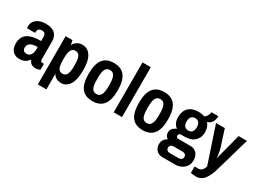

<svg xmlns="http://www.w3.org/2000/svg" viewBox="-43 -1465 3204 2392"><g transform="rotate(30 1559.0 -268.5)"><path d="M393.1 -381V-123.8Q393.1 -106.4 401.6 -97.7Q410.1 -89.1 421.8 -89.1H444.8V-4.3Q417.5 12.6 378.8 12.6Q340.1 12.6 316 -6.1Q291.9 -24.8 281.9 -56Q257.2 -22.2 225.7 -4.8Q194.2 12.6 145.1 12.6Q129 12.6 112.7 9.1Q96.4 5.6 78 -4.6Q59.5 -14.8 45.6 -30.6Q31.7 -46.5 22.6 -73.4Q13.5 -100.3 13.5 -138.6Q13.5 -176.8 26.1 -208.5Q38.7 -240.2 60.8 -260.6Q83 -281.1 116.2 -294.1Q149.4 -307.1 187.7 -312.3Q225.9 -317.5 273.2 -317.5V-371.9Q273.2 -402.7 261.5 -419.9Q249.8 -437 217.4 -437Q185.1 -437 170.7 -420.5Q156.4 -404 156.4 -381.8V-367.5H39.1Q31.3 -444.4 79.5 -488.7Q127.7 -533 216.1 -533.9Q304.5 -534.8 348.8 -495Q393.1 -455.3 393.1 -381ZM273.2 -231.1Q136 -231.1 136 -146Q136 -88.2 193.7 -88.2Q234.1 -88.2 253.7 -120.1Q273.2 -152 273.2 -201.1Z M741.1 -534.8Q821 -534.8 865.1 -466.6Q909.2 -398.3 909.2 -261.3Q909.2 -124.2 864.7 -55.8Q820.2 12.6 747.2 12.6Q707.6 12.6 676.2 -5.2Q644.7 -23 630.8 -54.3V171.6H507V-522.2H605.6L618.2 -458.3Q636.8 -495.2 669.6 -515Q702.4 -534.8 741.1 -534.8ZM626 -279.3V-243.7Q626 -170.7 644.4 -133.8Q662.9 -96.9 705 -96.9Q747.2 -96.9 765.9 -133.1Q784.5 -169.4 784.5 -242.8V-279.3Q784.5 -352.7 765.9 -389.4Q747.2 -426.2 705 -426.2Q662.9 -426.2 644.4 -389.2Q626 -352.3 626 -279.3Z M1040.4 -467.9Q1092.1 -534.8 1197.7 -534.8Q1303.2 -534.8 1355.1 -467.9Q1407 -401 1407 -260.9Q1407 -120.8 1355.1 -54.1Q1303.2 12.6 1197.7 12.6Q1092.1 12.6 1040.4 -54.1Q988.7 -120.8 988.7 -260.9Q988.7 -401 1040.4 -467.9ZM1114.2 -279.3V-242.8Q1114.2 -164.6 1133.6 -126.8Q1152.9 -89.1 1197.7 -89.1Q1242.4 -89.1 1262.4 -127.1Q1282.4 -165.1 1282.4 -242.8V-279.3Q1282.4 -357.5 1262.4 -395.7Q1242.4 -434 1197.7 -434Q1152.9 -434 1133.6 -395.7Q1114.2 -357.5 1114.2 -279.3Z M1500 -718.1H1619V0H1500Z M1764.1 -467.9Q1815.8 -534.8 1921.4 -534.8Q2026.9 -534.8 2078.8 -467.9Q2130.8 -401 2130.8 -260.9Q2130.8 -120.8 2078.8 -54.1Q2026.9 12.6 1921.4 12.6Q1815.8 12.6 1764.1 -54.1Q1712.4 -120.8 1712.4 -260.9Q1712.4 -401 1764.1 -467.9ZM1838 -279.3V-242.8Q1838 -164.6 1857.3 -126.8Q1876.6 -89.1 1921.4 -89.1Q1966.1 -89.1 1986.1 -127.1Q2006.1 -165.1 2006.1 -242.8V-279.3Q2006.1 -357.5 1986.1 -395.7Q1966.1 -434 1921.4 -434Q1876.6 -434 1857.3 -395.7Q1838 -357.5 1838 -279.3Z M2652.5 -610.3Q2652.5 -503 2566.9 -477Q2609.9 -429.2 2609.9 -351.7Q2609.9 -274.1 2559.1 -226.5Q2508.3 -179 2415.7 -179H2366.2Q2350.6 -179 2340.6 -169.6Q2330.6 -160.3 2330.6 -146.8Q2330.6 -133.4 2339.3 -124.5Q2348 -115.6 2361.4 -115.6H2541.3Q2593 -115.6 2627.3 -78.6Q2661.6 -41.7 2661.6 25Q2661.6 91.7 2612.3 136.2Q2563 180.7 2491.3 180.7H2301Q2252.4 180.7 2218.9 147Q2185.5 113.4 2185.5 60.4Q2185.5 -8.7 2251.1 -46Q2209.4 -72.1 2209.4 -123.8Q2209.4 -156.4 2230.9 -180.1Q2252.4 -203.7 2285.8 -215.5Q2223.7 -260.6 2223.7 -349.5Q2223.7 -438.3 2273.7 -486.5Q2323.6 -534.8 2415.7 -534.8Q2465.2 -534.8 2503 -519.5Q2529.1 -539.1 2541.5 -565.6Q2553.9 -592.1 2553.9 -610.3ZM2490.4 -356.2Q2490.4 -398.8 2471.5 -422.2Q2452.6 -445.7 2416.4 -445.7Q2380.1 -445.7 2361.4 -422Q2342.7 -398.3 2342.7 -356Q2342.7 -313.6 2361.4 -290.6Q2380.1 -267.6 2416.4 -267.6Q2452.6 -267.6 2471.5 -290.6Q2490.4 -313.6 2490.4 -356.2ZM2353.6 -5.2Q2333.6 -5.2 2319.5 8.7Q2305.4 22.6 2305.4 43.2Q2305.4 63.9 2319.3 76.9Q2333.2 89.9 2353.6 89.9H2487Q2510 89.9 2525.6 76.9Q2541.3 63.9 2541.3 42.1Q2541.3 20.4 2526.7 7.6Q2512.2 -5.2 2491.3 -5.2Z M2709.8 171.6V80.8H2764.1Q2791.5 80.8 2813.2 60.6Q2834.9 40.4 2844.5 0L2670.7 -522.2H2797.1L2875.3 -277.6Q2883.1 -251.1 2889.2 -215.7Q2895.3 -180.3 2895.1 -165.3Q2894.9 -150.3 2896.6 -142.9L2995.7 -522.2H3115.6L2972.6 -26.5Q2959.6 19.1 2943.5 54.3Q2927.5 89.5 2905.3 119.2Q2883.1 149 2853.4 164.9Q2823.6 180.7 2794.7 180.7Q2765.9 180.7 2746.5 178.5Q2727.2 176.4 2718.5 174.4Q2709.8 172.5 2709.8 171.6Z"/></g></svg>

Font: Puralecka Narrow
Style: Bold
Weight: 700
Designer: Hector Gatti, Marcela Romero, Pablo Cosgaya and Nicolas Silva
Version: Version 1.004;PS 001.004;hotconv 1.0.70;makeotf.lib2.5.58329